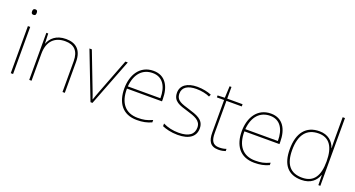

<svg xmlns="http://www.w3.org/2000/svg" viewBox="-47 -1480 3745 2023"><g transform="rotate(20 1825.0 -468.0)"><path d="M103 -814C83 -814 78 -799 78 -783C78 -766 83 -752 103 -752C127 -752 130 -766 130 -783C130 -799 127 -814 103 -814ZM116 -621H90V-93H116Z M516 -631C404 -631 347 -571 324 -510H322L318 -621H297V-93H323V-395C323 -539 401 -606 516 -606C613 -606 670 -555 670 -438V-93H696V-439C696 -570 630 -631 516 -631Z M984 -93H1006L1210 -621H1183L1033 -231C1016 -188 1008 -162 996 -129H994C983 -162 974 -188 957 -231L807 -621H780Z M1497 -631C1343 -631 1269 -501 1269 -352C1269 -197 1340 -83 1506 -83C1570 -83 1618 -93 1669 -116V-143C1607 -115 1570 -108 1506 -108C1369 -108 1294 -198 1296 -359H1689V-384C1689 -523 1632 -631 1497 -631ZM1497 -606C1609 -606 1663 -516 1662 -384H1297C1309 -529 1385 -606 1497 -606Z M2161 -227C2161 -328 2071 -351 1983 -379C1902 -405 1833 -418 1833 -500C1833 -571 1892 -606 1988 -606C2041 -606 2100 -594 2137 -576L2148 -601C2106 -618 2051 -631 1988 -631C1876 -631 1806 -582 1806 -500C1806 -402 1881 -383 1974 -355C2062 -329 2134 -305 2134 -227C2134 -153 2084 -108 1963 -108C1901 -108 1842 -121 1789 -147V-117C1827 -100 1890 -83 1963 -83C2095 -83 2161 -138 2161 -227Z M2420 -108C2346 -108 2325 -154 2325 -236V-596H2497V-621H2325V-752H2304L2298 -621L2218 -618V-596H2299V-233C2299 -140 2327 -83 2420 -83C2455 -83 2477 -89 2499 -96V-121C2477 -113 2453 -108 2420 -108Z M2814 -631C2660 -631 2586 -501 2586 -352C2586 -197 2657 -83 2823 -83C2887 -83 2935 -93 2986 -116V-143C2924 -115 2887 -108 2823 -108C2686 -108 2611 -198 2613 -359H3006V-384C3006 -523 2949 -631 2814 -631ZM2814 -606C2926 -606 2980 -516 2979 -384H2614C2626 -529 2702 -606 2814 -606Z M3350 -83C3455 -83 3511 -139 3535 -206H3537L3539 -93H3561V-853H3535V-636C3535 -594 3535 -552 3537 -507H3535C3513 -577 3454 -631 3358 -631C3208 -631 3126 -530 3126 -347C3126 -176 3198 -83 3350 -83ZM3350 -108C3216 -108 3153 -187 3153 -347C3153 -520 3226 -606 3358 -606C3477 -606 3535 -519 3535 -359V-356C3535 -200 3483 -108 3350 -108Z"/></g></svg>

Font: Noto Sans Kannada UI Thin
Style: Regular
Weight: 100
Designer: Jelle Bosma - Monotype Design Team
Foundry: Monotype Imaging Inc.
Version: Version 2.005